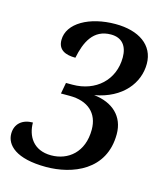

<svg xmlns="http://www.w3.org/2000/svg" viewBox="-112 -809 781 903"><g transform="rotate(15 278.5 -357.0)"><path d="M196 10C323 10 478 -48 478 -225C478 -311 420 -365 328 -375C462 -399 529 -488 529 -581C529 -672 453 -724 339 -724C213 -724 112 -668 112 -586C112 -537 149 -522 197 -522C213 -601 245 -671 331 -671C387 -671 412 -634 412 -581C412 -470 329 -396 217 -396H185L175 -342H218C307 -342 359 -295 359 -215C359 -105 288 -49 205 -49C118 -49 83 -111 83 -176C33 -176 -2 -148 -2 -99C-2 -44 50 10 196 10Z"/></g></svg>

Font: Noto Serif Tamil Medium
Style: Italic
Weight: 500
Italic angle: -12°
Designer: Indian Type Foundry, Tom Grace, and the Monotype Design Team
Foundry: Monotype Imaging Inc.
Version: Version 2.003